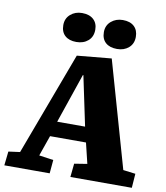

<svg xmlns="http://www.w3.org/2000/svg" viewBox="-99 -1024 955 1105"><g transform="rotate(10 378.5 -471.0)"><path d="M504 -713 681 -92 753 -83 747 0H388L396 -79L471 -91L442 -211H232L190 -91L274 -79L267 0H2L11 -82L78 -91L303 -694ZM258 -300H421L360 -590H357ZM196 -854Q196 -893 223.5 -917Q251 -941 291 -941Q334 -941 358 -919Q382 -897 382 -859Q382 -818 355 -794.5Q328 -771 286 -771Q244 -771 220 -792.5Q196 -814 196 -854ZM433 -855Q433 -894 461 -918Q489 -942 529 -942Q572 -942 595.5 -920Q619 -898 619 -859Q619 -819 592 -795.5Q565 -772 524 -772Q481 -772 457 -793.5Q433 -815 433 -855Z"/></g></svg>

Font: Literata ExtraBold
Style: Italic
Weight: 800
Italic angle: -2°
Designer: Latin by Veronika Burian and Jose Scaglione. Greek by Irene Vlachou. Cyrillic by Vera Evstafieva
Foundry: TypeTogether
Version: Version 3.002